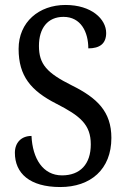

<svg xmlns="http://www.w3.org/2000/svg" viewBox="-20 -744 508 774"><path d="M223 10C345 10 429 -61 429 -188C429 -294 372 -349 269 -400C169 -450 137 -485 137 -559C137 -630 172 -676 236 -676C306 -676 336 -615 336 -549C382 -549 408 -568 408 -611C408 -667 349 -724 244 -724C137 -724 55 -655 55 -547C55 -437 105 -378 207 -326C303 -277 346 -242 346 -162C346 -82 303 -37 230 -37C153 -37 111 -105 107 -196C66 -196 40 -169 40 -128C40 -46 99 10 223 10Z"/></svg>

Font: Noto Serif Bengali Condensed
Style: Regular
Weight: 400
Width: 3
Designer: Juan Bruce, Universal Thirst, Indian Type Foundry and the Monotype Design Team.
Foundry: Monotype Imaging Inc.
Version: Version 2.003